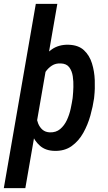

<svg xmlns="http://www.w3.org/2000/svg" viewBox="-48 -770 557 993"><path d="M248.5 -750 83 203.1H-28.3L137.2 -750ZM439.5 -272 438.5 -261.2Q432.6 -219.7 419.4 -172.4Q406.2 -125 382.8 -83Q359.4 -41 322.8 -14.6Q286.1 11.7 233.9 10.3Q187.5 9.3 158.7 -16.1Q129.9 -41.5 115.2 -80.1Q100.6 -118.7 96.4 -161.4Q92.3 -204.1 94.7 -241.2L99.1 -277.8Q106 -318.4 120.4 -364.3Q134.8 -410.2 159.4 -450.2Q184.1 -490.2 220.5 -515.1Q256.8 -540 306.6 -538.6Q357.4 -537.1 386.2 -510.3Q415 -483.4 427.7 -442.1Q440.4 -400.9 442.1 -355.5Q443.8 -310.1 439.5 -272ZM327.6 -262.2 328.6 -272.9Q330.6 -292 331.5 -319.8Q332.5 -347.7 328.4 -375.5Q324.2 -403.3 310.1 -422.1Q295.9 -440.9 266.6 -441.9Q240.2 -443.4 220.5 -430.7Q200.7 -418 186.5 -397Q172.4 -376 164.1 -351.8Q155.8 -327.6 151.4 -306.2L138.2 -213.4Q137.2 -194.8 139.4 -172.9Q141.6 -150.9 149.4 -131.3Q157.2 -111.8 171.9 -99.1Q186.5 -86.4 210 -85.4Q241.7 -84.5 263.2 -102.5Q284.7 -120.6 297.9 -148.9Q311 -177.2 317.6 -208Q324.2 -238.8 327.6 -262.2Z"/></svg>

Font: Roboto Condensed Medium
Style: Italic
Weight: 500
Italic angle: -12°
Designer: Christian Robertson
Foundry: Google
Version: Version 3.0; 2020